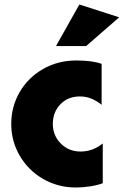

<svg xmlns="http://www.w3.org/2000/svg" viewBox="-20 -821 558 854"><path d="M320 -552Q237 -552 170.5 -513.5Q104 -475 67 -410.5Q30 -346 30 -270Q30 -193 68 -128Q106 -63 172 -25Q238 13 318 13Q348 13 380.5 8Q413 3 437 -6V-183Q393 -147 338 -147Q286 -147 250.5 -182.5Q215 -218 215 -270Q215 -322 248.5 -357Q282 -392 335 -392Q363 -392 386 -382.5Q409 -373 432 -355V-537Q390 -552 320 -552ZM229 -616H363L510 -744L333 -801Z"/></svg>

Font: Geom Black
Style: Bold
Weight: 900
Version: Version 1.102